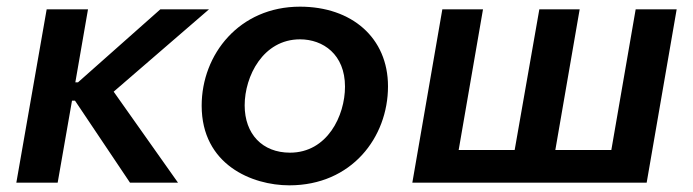

<svg xmlns="http://www.w3.org/2000/svg" viewBox="-20 -548 2080 576"><path d="M29 0H153L196 -246H205L370 0H514L321 -273L607 -520H461L214 -301H206L244 -520H120Z M848 8C1035 8 1144 -136 1144 -289C1144 -435 1035 -528 880 -528C698 -528 585 -385 585 -231C585 -54 736 8 848 8ZM850 -90C767 -90 714 -146 714 -232C714 -319 769 -430 880 -430C949 -430 1015 -385 1015 -288C1015 -201 962 -90 850 -90Z M1814 -98H1646L1719 -520H1598L1524 -98H1356L1429 -520H1307L1217 0H1920L2010 -520H1887Z"/></svg>

Font: Fixel Display 20240404 SemiBold
Style: Italic
Weight: 600
Italic angle: -10°
Designer: AlfaBravo + MacPaw
Foundry: Kyrylo Tkachov, Marchela Mozhyna, Serhii Makarenko, Maria Weinstein, Zakhar Kryvoshyya
Version: Version 1.211;Glyphs 3.2 (3225)